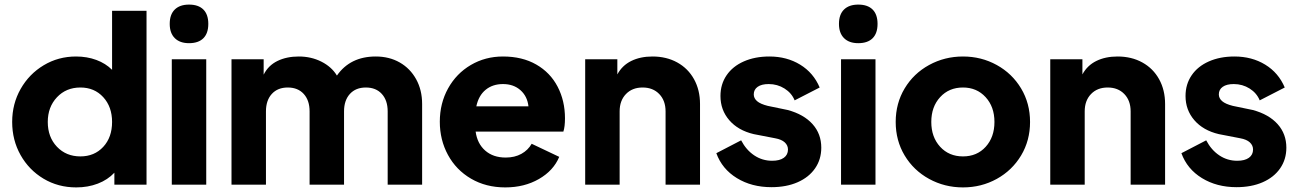

<svg xmlns="http://www.w3.org/2000/svg" viewBox="-20 -804 5652 836"><path d="M33 -273Q33 -352 70 -417Q107 -482 170.5 -520Q234 -558 311 -558Q359 -558 399.5 -543Q440 -528 468 -500V-757H618V0H478V-52Q449 -21 406 -4.5Q363 12 312 12Q233 12 169.5 -26Q106 -64 69.5 -129Q33 -194 33 -273ZM330 -123Q391 -123 429.5 -164.5Q468 -206 468 -273Q468 -339 429.5 -381Q391 -423 330 -423Q268 -423 228 -380.5Q188 -338 188 -273Q188 -207 228 -165Q268 -123 330 -123Z M728 -546H878V0H728ZM803 -784Q844 -784 865.5 -762.5Q887 -741 887 -700Q887 -659 865.5 -637.5Q844 -616 803 -616Q763 -616 741 -638Q719 -660 719 -700Q719 -741 741 -762.5Q763 -784 803 -784Z M988 -546H1128V-479Q1148 -519 1188 -538.5Q1228 -558 1281 -558Q1335 -558 1379.5 -535.5Q1424 -513 1447 -475Q1505 -558 1616 -558Q1675 -558 1720.5 -532Q1766 -506 1792 -459Q1818 -412 1818 -351V0H1668V-319Q1668 -367 1642.5 -395Q1617 -423 1573 -423Q1529 -423 1503.5 -395Q1478 -367 1478 -319V0H1328V-319Q1328 -367 1302.5 -395Q1277 -423 1233 -423Q1189 -423 1163.5 -395Q1138 -367 1138 -319V0H988Z M1895 -274Q1895 -354 1931 -419Q1967 -484 2030 -521Q2093 -558 2170 -558Q2254 -558 2315 -523Q2376 -488 2408 -426.5Q2440 -365 2440 -289Q2440 -252 2433 -231H2051Q2058 -179 2092.5 -148.5Q2127 -118 2182 -118Q2221 -118 2250 -134Q2279 -150 2295 -178L2415 -121Q2390 -61 2326.5 -24.5Q2263 12 2180 12Q2096 12 2031 -26Q1966 -64 1930.5 -129.5Q1895 -195 1895 -274ZM2281 -341Q2276 -385 2246 -411.5Q2216 -438 2170 -438Q2125 -438 2094.5 -413Q2064 -388 2054 -341Z M2528 -546H2668V-480Q2689 -519 2728.5 -538.5Q2768 -558 2821 -558Q2882 -558 2929 -532Q2976 -506 3002 -459Q3028 -412 3028 -351V0H2878V-319Q2878 -366 2850.5 -394.5Q2823 -423 2778 -423Q2733 -423 2705.5 -394.5Q2678 -366 2678 -319V0H2528Z M3099 -137 3207 -193Q3229 -151 3264 -127.5Q3299 -104 3342 -104Q3375 -104 3393 -117Q3411 -130 3411 -153Q3411 -171 3397 -184Q3383 -197 3355 -202L3262 -220Q3194 -236 3155.5 -280.5Q3117 -325 3117 -386Q3117 -437 3143.5 -476Q3170 -515 3218.5 -536.5Q3267 -558 3330 -558Q3406 -558 3464 -522.5Q3522 -487 3549 -423L3440 -367Q3427 -399 3396 -418.5Q3365 -438 3327 -438Q3296 -438 3279 -426Q3262 -414 3262 -393Q3262 -376 3276.5 -363.5Q3291 -351 3323 -343L3410 -325Q3480 -306 3518 -263.5Q3556 -221 3556 -161Q3556 -110 3529 -71Q3502 -32 3453 -10.5Q3404 11 3339 11Q3253 11 3188.5 -28.5Q3124 -68 3099 -137Z M3642 -546H3792V0H3642ZM3717 -784Q3758 -784 3779.5 -762.5Q3801 -741 3801 -700Q3801 -659 3779.5 -637.5Q3758 -616 3717 -616Q3677 -616 3655 -638Q3633 -660 3633 -700Q3633 -741 3655 -762.5Q3677 -784 3717 -784Z M3880 -273Q3880 -354 3919 -419Q3958 -484 4025.5 -521Q4093 -558 4173 -558Q4253 -558 4320 -521Q4387 -484 4426 -419Q4465 -354 4465 -273Q4465 -192 4426 -127Q4387 -62 4320 -25Q4253 12 4173 12Q4093 12 4025.5 -25Q3958 -62 3919 -127Q3880 -192 3880 -273ZM4173 -123Q4234 -123 4272 -165Q4310 -207 4310 -273Q4310 -339 4271.5 -381Q4233 -423 4173 -423Q4112 -423 4073.5 -381Q4035 -339 4035 -273Q4035 -207 4073.5 -165Q4112 -123 4173 -123Z M4553 -546H4693V-480Q4714 -519 4753.5 -538.5Q4793 -558 4846 -558Q4907 -558 4954 -532Q5001 -506 5027 -459Q5053 -412 5053 -351V0H4903V-319Q4903 -366 4875.5 -394.5Q4848 -423 4803 -423Q4758 -423 4730.5 -394.5Q4703 -366 4703 -319V0H4553Z M5124 -137 5232 -193Q5254 -151 5289 -127.5Q5324 -104 5367 -104Q5400 -104 5418 -117Q5436 -130 5436 -153Q5436 -171 5422 -184Q5408 -197 5380 -202L5287 -220Q5219 -236 5180.5 -280.5Q5142 -325 5142 -386Q5142 -437 5168.5 -476Q5195 -515 5243.5 -536.5Q5292 -558 5355 -558Q5431 -558 5489 -522.5Q5547 -487 5574 -423L5465 -367Q5452 -399 5421 -418.5Q5390 -438 5352 -438Q5321 -438 5304 -426Q5287 -414 5287 -393Q5287 -376 5301.5 -363.5Q5316 -351 5348 -343L5435 -325Q5505 -306 5543 -263.5Q5581 -221 5581 -161Q5581 -110 5554 -71Q5527 -32 5478 -10.5Q5429 11 5364 11Q5278 11 5213.5 -28.5Q5149 -68 5124 -137Z"/></svg>

Font: Evergrow Sans 
Style: ExtraBold
Weight: 800
Foundry: 10Web
Version: Version 1.000